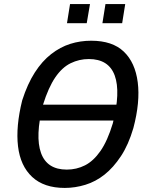

<svg xmlns="http://www.w3.org/2000/svg" viewBox="-20 -914 731 943"><path d="M148 -322 160 -400H592L580 -322ZM298 9Q196 9 138 -45Q80 -99 68.5 -195.5Q57 -292 89 -421Q115 -502 151 -558Q187 -614 231.5 -648.5Q276 -683 325 -698.5Q374 -714 428 -714Q532 -714 588 -660.5Q644 -607 656.5 -510Q669 -413 635 -285Q611 -203 574 -147Q537 -91 493.5 -56.5Q450 -22 399.5 -6.5Q349 9 298 9ZM308 -81Q356 -81 397.5 -102Q439 -123 473.5 -172.5Q508 -222 534 -308Q573 -462 543.5 -543Q514 -624 416 -624Q369 -624 327 -603.5Q285 -583 251.5 -534Q218 -485 191 -399Q152 -244 181.5 -162.5Q211 -81 308 -81ZM483 -800 498 -894H595L580 -800ZM309 -800 324 -894H422L406 -800Z"/></svg>

Font: Nunito Sans 7pt Condensed SemiBold
Style: Italic
Weight: 600
Width: 3
Italic angle: -9°
Designer: Vernon Adams
Foundry: Vernon Adams
Version: Version 3.101;gftools[0.9.27]